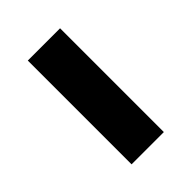

<svg xmlns="http://www.w3.org/2000/svg" viewBox="-113 -370 419 419"><g transform="rotate(-45 96.5 -160.0)"><path d="M145.9 0V-320.3H46.3V0Z"/></g></svg>

Font: Gidugu
Style: Regular
Weight: 400
Designer: Purushoth Kumar Guthula
Foundry: Silicon Andhra, USA.
Version: Version 1.0.5; ttfautohint (v1.2.25-373a) -l 7 -r 28 -G 50 -